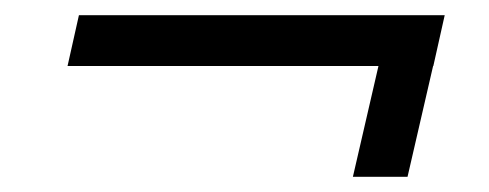

<svg xmlns="http://www.w3.org/2000/svg" viewBox="-20 -370 644 253"><path d="M559 -319 517 -137H445L487 -319ZM566 -350 551 -283H69L84 -350Z"/></svg>

Font: Kantumruy Pro
Style: Italic
Weight: 400
Italic angle: -13°
Designer: Sovichet Tep
Foundry: Sovichet Tep
Version: Version 1.002